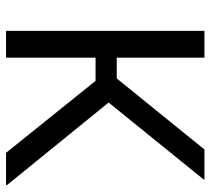

<svg xmlns="http://www.w3.org/2000/svg" viewBox="-50 -630 680 619"><g transform="rotate(90 289.5 -320.0)"><path d="M165.5 -288.6V0H79.1V-639.6H165.5V-356.9H232.4L461.4 -639.6H557.1L558.6 -637.7L310.1 -330.6L576.7 -2.4L575.2 0H472.2L240.2 -288.6Z"/></g></svg>

Font: Yantramanav
Style: Regular
Weight: 400
Version: Version 1.001;PS 1.0;hotconv 1.0.72;makeotf.lib2.5.5900; ttf